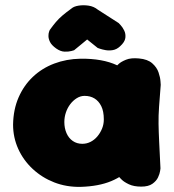

<svg xmlns="http://www.w3.org/2000/svg" viewBox="-20 -728 678 749"><path d="M294 1Q239 2 191.5 -16.5Q144 -35 107.5 -69Q71 -103 51 -147.5Q31 -192 31 -242Q32 -301 52.5 -348Q73 -395 108.5 -428.5Q144 -462 191.5 -480Q239 -498 294 -499Q380 -500 436.5 -473.5Q493 -447 521 -391.5Q549 -336 549 -250Q549 -200 535.5 -155.5Q522 -111 492.5 -76.5Q463 -42 414 -21.5Q365 -1 294 1ZM301 -167Q318 -167 333 -174.5Q348 -182 359.5 -195.5Q371 -209 378 -226Q385 -243 385 -262Q385 -294 375 -314Q365 -334 348.5 -344Q332 -354 310 -354Q294 -354 279.5 -345Q265 -336 254 -321.5Q243 -307 237 -289Q231 -271 231 -252Q231 -228 239.5 -208.5Q248 -189 264 -178Q280 -167 301 -167ZM531 0Q502 0 483 -9Q464 -18 455 -27Q446 -36 446 -36Q439 -109 433 -177.5Q427 -246 427 -318Q427 -390 434 -470Q434 -470 443 -478.5Q452 -487 471.5 -495Q491 -503 522 -500Q556 -497 574 -481Q592 -465 598.5 -445.5Q605 -426 606 -411.5Q607 -397 607 -397Q603 -346 600.5 -311.5Q598 -277 598.5 -245Q599 -213 601 -173Q603 -133 606 -71Q606 -71 604.5 -60.5Q603 -50 596.5 -36Q590 -22 574.5 -11Q559 0 531 0ZM199 -539Q181 -552 175 -564.5Q169 -577 169 -587.5Q169 -598 171.5 -604.5Q174 -611 174 -611Q187 -629 198 -642Q209 -655 223 -667Q237 -679 259 -695Q268 -703 286.5 -706Q305 -709 325.5 -706Q346 -703 362 -690L443 -638Q443 -638 450.5 -630Q458 -622 464.5 -609Q471 -596 469 -580Q467 -564 448 -547Q435 -535 420 -532.5Q405 -530 391.5 -532.5Q378 -535 369.5 -538Q361 -541 361 -541L320 -574Q308 -564 294 -552.5Q280 -541 269 -532Q269 -532 258.5 -529Q248 -526 232 -526.5Q216 -527 199 -539Z"/></svg>

Font: Sour Gummy Black
Style: Regular
Weight: 900
Designer: Stefie Justprince
Foundry: Eifetstype
Version: Version 1.000